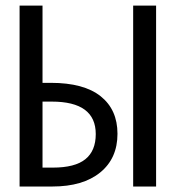

<svg xmlns="http://www.w3.org/2000/svg" viewBox="-20 -679 640 699"><path d="M407.7 -191.9Q407.7 -102.5 345 -51.3Q282.2 0 170.9 0H51.3V-658.7H134.8V-377.4H165Q285.2 -377.4 346.4 -328.6Q407.7 -279.8 407.7 -191.9ZM328.6 -190.9Q328.6 -309.1 168.5 -309.1H134.8V-68.8H172.4Q252.9 -68.8 290.8 -99.4Q328.6 -129.9 328.6 -190.9ZM464.8 0V-658.7H548.3V0Z"/></svg>

Font: Courier New
Style: Regular
Weight: 400
Designer: Steve Matteson
Foundry: Ascender Corporation
Version: Version 2.00.3